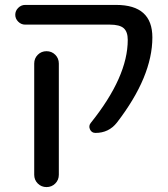

<svg xmlns="http://www.w3.org/2000/svg" viewBox="-20 -540 681 780"><path d="M119 -282Q119 -303 133.5 -317.5Q148 -332 169 -332Q190 -332 204.5 -317.5Q219 -303 219 -282V170Q219 191 204.5 205.5Q190 220 169 220Q148 220 133.5 205.5Q119 191 119 170ZM82 -440Q66 -440 54 -452Q42 -464 42 -480Q42 -496 54 -508Q66 -520 82 -520H452Q599 -520 599 -388Q599 -229 455 -42Q422 0 368 0Q352 0 345.5 -14.5Q339 -29 349 -41Q499 -228 499 -378Q499 -411 482.5 -425.5Q466 -440 426 -440Z"/></svg>

Font: Rounded Mplus 1c Medium
Style: Regular
Weight: 500
Version: Version 1.059.20150529